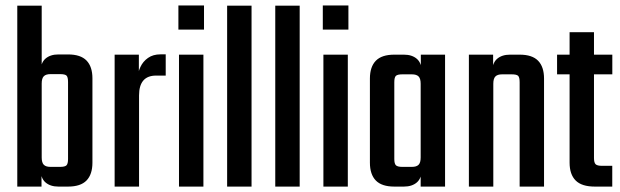

<svg xmlns="http://www.w3.org/2000/svg" viewBox="-20 -690 2294 710"><path d="M231.6 -261.4H321.8V-88.5Q321.8 -45.1 299.9 -22.5Q278 0 231.5 0H196.1Q165.7 0 147.7 -15.9Q129.7 -31.8 129.7 -67.5V-130.7L134.2 -131.4V-107.6Q134.2 -88.4 142 -80.7Q149.7 -72.9 166.7 -72.9H201.9Q220.4 -72.9 226 -78.8Q231.6 -84.7 231.6 -102ZM321.8 -228.2H231.6V-386.8Q231.6 -404.9 226 -410.4Q220.4 -415.9 201.9 -415.9H166.7Q149.7 -415.9 142 -408.1Q134.2 -400.3 134.2 -381.1V-348.6H129.7V-421.2Q129.7 -456.9 147.7 -472.8Q165.7 -488.7 196.1 -488.7H231.5Q278 -488.7 299.9 -466.2Q321.8 -443.6 321.8 -400.3ZM43.9 -669H134.2V-67.4L133.5 -61.8V0H43.9Z M592.8 -489V-410.5H557.2Q494.2 -410.5 494.2 -337V-316.3H489.7V-401.5Q489.7 -422.1 499.2 -442.3Q508.6 -462.6 527.3 -475.8Q546 -489 573.1 -489ZM494.2 0H403.9V-487.9H493.5V-396.6L494.2 -396.9Z M732.2 0H641.9V-487.9H732.2ZM639.7 -580.6V-669.8H734.4V-580.6Z M910.2 0H819.9V-669H910.2Z M1088.2 0H997.9V-669H1088.2Z M1266.2 0H1175.9V-487.9H1266.2ZM1173.7 -580.6V-669.8H1268.4V-580.6Z M1438.1 -227.4H1347.9V-399.5Q1347.9 -442.8 1369.8 -465.4Q1391.7 -487.9 1438.2 -487.9H1473.6Q1504 -487.9 1522 -472Q1540 -456.1 1540 -420.4V-352.5H1535.6V-380.3Q1535.6 -399.5 1527.9 -407.3Q1520.2 -415.1 1503 -415.1H1467.9Q1450.1 -415.1 1444.1 -409.6Q1438.1 -404.1 1438.1 -386ZM1625.8 0H1535.6V-418.2L1536.2 -424.5V-487.9H1625.8ZM1347.9 -260.6H1438.1V-102Q1438.1 -84.7 1444.1 -78.8Q1450.1 -72.9 1467.9 -72.9H1503Q1520.2 -72.9 1527.9 -80.7Q1535.6 -88.4 1535.6 -107.6V-133.8H1540V-67.5Q1540 -31.8 1522 -15.9Q1504 0 1473.6 0H1438.2Q1391.7 0 1369.8 -22.5Q1347.9 -45.1 1347.9 -88.5Z M1804.2 0H1713.9V-487.9H1803.5V-426.9L1804.2 -421.4ZM1991.8 0H1901.6V-386Q1901.6 -404.1 1896 -409.6Q1890.4 -415.1 1871.9 -415.1H1836.7Q1819.7 -415.1 1812 -407.3Q1804.2 -399.5 1804.2 -380.3V-347.8H1799.7V-420.4Q1799.7 -456.1 1817.7 -472Q1835.7 -487.9 1866.1 -487.9H1901.5Q1948 -487.9 1969.9 -465.4Q1991.8 -442.8 1991.8 -399.5Z M2176.5 -570.9V-105.9Q2176.5 -88.6 2182.5 -82.7Q2188.5 -76.8 2206.3 -76.8H2244.1V0H2179.6Q2131.2 0 2108.8 -22.5Q2086.3 -45.1 2086.3 -88.5V-570.9ZM2244.3 -487.9V-415.1H2040V-487.9Z"/></svg>

Font: Teko Variable Light
Style: Regular
Weight: 300
Designer: Manushi Parikh, Jonny Pinhorn
Foundry: Indian Type Foundry
Version: Version 3.000